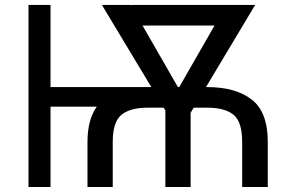

<svg xmlns="http://www.w3.org/2000/svg" viewBox="-20 -747 1216 767"><path d="M1049.7 0H947.4V-180.4Q947.4 -260.3 913 -288.5Q878.6 -316.8 808.2 -316.8H753.6L741.5 -296.5V0H640.6V-305.8L633.9 -316.8H569.6Q500.4 -316.8 465.4 -288.5Q430.4 -260.3 430.4 -180.4V0H329.5V-180.4Q329.5 -269.2 366.8 -321H181.8V0H93.8V-727.3H181.8V-399.1H584.5L387.1 -727.3H502.1L504.3 -723.7V-727.3H999.3L802.9 -399.1H808.2Q921.2 -399.1 985.4 -349.4Q1049.7 -299.7 1049.7 -180.4ZM696 -399.1 837 -644.9H549.4L690.7 -399.1Z"/></svg>

Font: Linik Sans
Style: Regular
Weight: 400
Designer: Rasmus Andersson (font), Marc Monis (original base), Kil Hyung-jin (Pretendard portions), Cristiano Sobral (main changes
Foundry: rsms
Version: Version 3.018;May 31, 2022;FontCreator 14.0.0.2814 64-bit; t